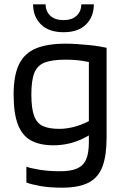

<svg xmlns="http://www.w3.org/2000/svg" viewBox="-20 -706 578 888"><path d="M102 138V65Q120 72 163 79Q206 86 258 86Q308 86 337 73Q366 60 378.5 31Q391 2 391 -48V-485H473V-71Q473 13 454 64Q435 115 390 138.5Q345 162 267 162Q209 162 167 154.5Q125 147 102 138ZM409 -156V-91Q384 -74 355 -61Q326 -48 293.5 -41Q261 -34 227 -34Q165 -34 124 -56Q83 -78 63 -129.5Q43 -181 43 -269Q43 -357 68 -408.5Q93 -460 146 -482Q199 -504 283 -504Q311 -504 339 -502Q367 -500 392.5 -497.5Q418 -495 439 -491.5Q460 -488 473 -485L415 -413Q396 -419 361.5 -424.5Q327 -430 283 -430Q223 -430 188.5 -417.5Q154 -405 139.5 -370.5Q125 -336 125 -269Q125 -204 138 -169.5Q151 -135 179.5 -122.5Q208 -110 254 -110Q293 -110 334 -122.5Q375 -135 409 -156ZM414 -686Q414 -629 378 -593Q342 -557 274 -557Q206 -557 169.5 -593Q133 -629 133 -686H191Q191 -654 212.5 -633.5Q234 -613 274 -613Q313 -613 334.5 -633.5Q356 -654 356 -686Z"/></svg>

Font: Blinker
Style: Regular
Weight: 400
Designer: Juergen Huber
Foundry: supertype
Version: 1.017